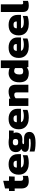

<svg xmlns="http://www.w3.org/2000/svg" viewBox="1885 -2600 890 4701"><g transform="rotate(-90 2330.5 -249.0)"><path d="M248 10Q153 10 110 -38Q67 -86 67 -168V-335H5V-474H67V-571L255 -616V-474H364L357 -335H255V-182Q255 -152 270 -139.5Q285 -127 316 -127Q345 -127 375 -137V-12Q322 10 248 10Z M686 10Q603 10 539.5 -17.5Q476 -45 440.5 -100Q405 -155 405 -236Q405 -349 469 -416.5Q533 -484 660 -484Q776 -484 841.5 -425Q907 -366 907 -264V-181H578Q591 -143 629 -127Q667 -111 732 -111Q773 -111 814.5 -118.5Q856 -126 881 -136V-23Q811 10 686 10ZM578 -283H745V-300Q745 -328 727.5 -346Q710 -364 666 -364Q617 -364 597.5 -343.5Q578 -323 578 -283Z M1185 176Q1150 176 1109 173.5Q1068 171 1031.5 165Q995 159 971 151V31Q998 40 1033.5 46Q1069 52 1106 55Q1143 58 1174 58Q1227 58 1257.5 52.5Q1288 47 1288 33Q1288 21 1278 17.5Q1268 14 1240 14H1115Q1042 14 1002.5 -9.5Q963 -33 963 -80Q963 -146 1036 -172Q995 -193 976 -225Q957 -257 957 -306Q957 -398 1019.5 -441Q1082 -484 1200 -484Q1225 -484 1256 -480.5Q1287 -477 1301 -474H1487L1483 -360H1420Q1438 -337 1438 -304Q1438 -231 1395.5 -188.5Q1353 -146 1262 -146Q1249 -146 1234 -147.5Q1219 -149 1206 -150Q1184 -148 1168 -142Q1152 -136 1152 -122Q1152 -112 1161 -108.5Q1170 -105 1186 -105H1295Q1368 -105 1410 -71Q1452 -37 1452 29Q1452 99 1387 137.5Q1322 176 1185 176ZM1201 -249Q1245 -249 1262 -264Q1279 -279 1279 -314Q1279 -349 1262 -365Q1245 -381 1201 -381Q1160 -381 1141.5 -365.5Q1123 -350 1123 -314Q1123 -280 1140.5 -264.5Q1158 -249 1201 -249Z M1797 10Q1714 10 1650.5 -17.5Q1587 -45 1551.5 -100Q1516 -155 1516 -236Q1516 -349 1580 -416.5Q1644 -484 1771 -484Q1887 -484 1952.5 -425Q2018 -366 2018 -264V-181H1689Q1702 -143 1740 -127Q1778 -111 1843 -111Q1884 -111 1925.5 -118.5Q1967 -126 1992 -136V-23Q1922 10 1797 10ZM1689 -283H1856V-300Q1856 -328 1838.5 -346Q1821 -364 1777 -364Q1728 -364 1708.5 -343.5Q1689 -323 1689 -283Z M2088 0V-474H2264L2269 -438Q2296 -456 2340.5 -470Q2385 -484 2436 -484Q2525 -484 2566 -440Q2607 -396 2607 -304V0H2419V-285Q2419 -317 2405 -331Q2391 -345 2356 -345Q2335 -345 2312.5 -335Q2290 -325 2276 -311V0Z M2887 10Q2820 10 2770.5 -12.5Q2721 -35 2693.5 -86Q2666 -137 2666 -222Q2666 -309 2697 -367Q2728 -425 2780 -454.5Q2832 -484 2893 -484Q2926 -484 2958.5 -477Q2991 -470 3015 -457V-674H3203V0H3040L3031 -37Q3003 -15 2968.5 -2.5Q2934 10 2887 10ZM2941 -126Q2984 -126 3015 -155V-323Q2987 -348 2941 -348Q2904 -348 2881 -315Q2858 -282 2858 -221Q2858 -161 2878 -143.5Q2898 -126 2941 -126Z M3544 10Q3461 10 3397.5 -17.5Q3334 -45 3298.5 -100Q3263 -155 3263 -236Q3263 -349 3327 -416.5Q3391 -484 3518 -484Q3634 -484 3699.5 -425Q3765 -366 3765 -264V-181H3436Q3449 -143 3487 -127Q3525 -111 3590 -111Q3631 -111 3672.5 -118.5Q3714 -126 3739 -136V-23Q3669 10 3544 10ZM3436 -283H3603V-300Q3603 -328 3585.5 -346Q3568 -364 3524 -364Q3475 -364 3455.5 -343.5Q3436 -323 3436 -283Z M4096 10Q4013 10 3949.5 -17.5Q3886 -45 3850.5 -100Q3815 -155 3815 -236Q3815 -349 3879 -416.5Q3943 -484 4070 -484Q4186 -484 4251.5 -425Q4317 -366 4317 -264V-181H3988Q4001 -143 4039 -127Q4077 -111 4142 -111Q4183 -111 4224.5 -118.5Q4266 -126 4291 -136V-23Q4221 10 4096 10ZM3988 -283H4155V-300Q4155 -328 4137.5 -346Q4120 -364 4076 -364Q4027 -364 4007.5 -343.5Q3988 -323 3988 -283Z M4548 10Q4461 10 4424 -27Q4387 -64 4387 -143V-674H4575V-164Q4575 -142 4584 -134.5Q4593 -127 4612 -127Q4625 -127 4637.5 -129Q4650 -131 4661 -135V-10Q4635 0 4610.5 5Q4586 10 4548 10Z"/></g></svg>

Font: Kanit
Style: Bold
Weight: 700
Designer: Katatrad Team
Foundry: CadsonDemak
Version: Version 2.000; ttfautohint (v1.8.3)